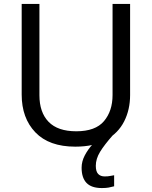

<svg xmlns="http://www.w3.org/2000/svg" viewBox="-20 -734 771 974"><path d="M466 107Q466 136 478 148.5Q490 161 511 161Q528 161 539.5 158.5Q551 156 559 155V211Q545 215 531 217.5Q517 220 497 220Q444 220 419 194Q394 168 394 117Q394 85 410 54.5Q426 24 449 -1Q472 -26 492 -40L555 -51Q509 1 487.5 36.5Q466 72 466 107ZM640 -252Q640 -178 610 -118.5Q580 -59 518.5 -24.5Q457 10 362 10Q229 10 159.5 -62.5Q90 -135 90 -254V-714H180V-251Q180 -164 226.5 -116Q273 -68 367 -68Q464 -68 507.5 -119.5Q551 -171 551 -252V-714H640Z"/></svg>

Font: Noto Sans Hanifi Rohingya
Style: Regular
Weight: 400
Designer: Monotype Design Team and DaltonMaag
Foundry: Google LLC
Version: Version 2.101